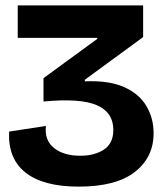

<svg xmlns="http://www.w3.org/2000/svg" viewBox="-20 -681 602 715"><path d="M273 14Q142 14 75.5 -38Q9 -90 14 -191L151 -212Q145 -159 181 -130Q217 -101 279 -101Q332 -101 367 -124Q402 -147 402 -197Q402 -263 340 -289.5Q278 -316 142 -303V-390L342 -536V-540H46V-661H513V-543L296 -384V-378Q385 -382 441.5 -357Q498 -332 525 -286.5Q552 -241 552 -185Q552 -95 482 -40.5Q412 14 273 14Z"/></svg>

Font: Bricolage Grotesque 96pt Bricolage Grotesque 48pt Regular
Style: Bold
Weight: 700
Designer: Mathieu Triay
Foundry: Atelier Triay
Version: Version 1.001; ttfautohint (v1.8.4.7-5d5b);gftools[0.9.33.de